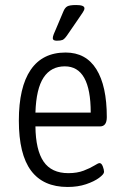

<svg xmlns="http://www.w3.org/2000/svg" viewBox="-20 -738 494 764"><path d="M249 6Q152 6 103.5 -59Q55 -124 55 -258Q55 -391 102 -460Q149 -529 241 -529Q322 -529 363.5 -462.5Q405 -396 405 -272Q405 -235 378 -235H121Q122 -141 153.5 -95Q185 -49 252 -49Q287 -49 313 -59Q339 -69 355 -79Q371 -89 376 -89Q384 -89 389 -76Q394 -63 394 -54Q394 -45 374.5 -30.5Q355 -16 322.5 -5Q290 6 249 6ZM121 -290H341Q341 -474 238 -474Q183 -474 153.5 -429.5Q124 -385 121 -290ZM206 -576Q190 -576 190 -586Q190 -592 194 -602.5Q198 -613 202 -621L232 -692Q238 -707 247.5 -712.5Q257 -718 283 -718Q316 -718 316 -705Q316 -698 309 -688Q302 -678 290 -660L246 -596Q236 -582 228.5 -579Q221 -576 206 -576Z"/></svg>

Font: Asap Condensed Light
Style: Regular
Weight: 300
Width: 3
Designer: Pablo Cosgaya
Foundry: Omnibus-Type
Version: Version 3.001; ttfautohint (v1.8.4.7-5d5b)